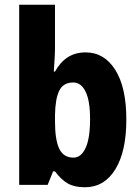

<svg xmlns="http://www.w3.org/2000/svg" viewBox="-20 -846 589 810"><path d="M212 -647Q212 -627 210.5 -600Q209 -573 207 -544H212Q234 -584 266 -604.5Q298 -625 341 -625Q420 -625 466.5 -551Q513 -477 513 -342Q513 -207 466.5 -131.5Q420 -56 338 -56Q294 -56 266 -72Q238 -88 212 -123H204L181 -66H61V-826H212ZM289 -498Q247 -498 230 -463.5Q213 -429 212 -360V-334Q212 -256 230 -218.5Q248 -181 290 -181Q322 -181 341 -221.5Q360 -262 360 -344Q360 -421 341 -459.5Q322 -498 289 -498Z"/></svg>

Font: Noto Sans Malayalam UI Condensed ExtraBold
Style: Regular
Weight: 800
Width: 3
Designer: Jelle Bosma - Monotype Design Team
Foundry: Monotype Imaging Inc.
Version: Version 2.104; ttfautohint (v1.8.4.7-5d5b)